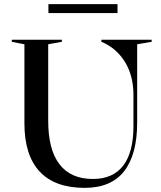

<svg xmlns="http://www.w3.org/2000/svg" viewBox="-20 -900 777 928"><path d="M389 8Q245 8 171.5 -71Q98 -150 98 -304V-686L37 -698V-708H279V-698L213 -686V-316Q213 -177 267.5 -106Q322 -35 429 -35Q526 -35 575.5 -99.5Q625 -164 625 -290V-443Q625 -486 615 -526Q605 -566 585 -599Q565 -632 536 -657.5Q507 -683 470 -698V-708H713V-698L643 -686V-309Q643 -153 580 -72.5Q517 8 389 8ZM214 -837V-880H548V-837Z"/></svg>

Font: Kalnia
Style: Regular
Weight: 400
Designer: Frida Medrano
Foundry: Frida Medrano
Version: Version 1.105